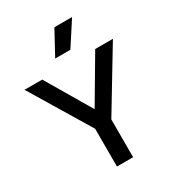

<svg xmlns="http://www.w3.org/2000/svg" viewBox="-220 -1069 1083 1193"><g transform="rotate(-30 321.0 -472.0)"><path d="M263 -271 4 -700H131L321 -378L511 -700H638L379 -271V0H263ZM359 -944H486L375 -773H266Z"/></g></svg>

Font: Bai Jamjuree SemiBold
Style: Regular
Weight: 600
Version: Version 1.000; ttfautohint (v1.6)